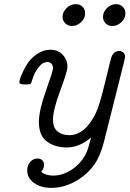

<svg xmlns="http://www.w3.org/2000/svg" viewBox="-20 -703 623 923"><path d="M73.2 -309.1Q73.2 -317.9 83 -342Q92.8 -366.2 109.9 -394Q127 -421.9 157.5 -442.9Q188 -463.9 222.2 -463.9Q258.3 -463.9 281.2 -439.9Q304.2 -416 304.2 -380.9Q304.2 -359.9 269.5 -267.3Q234.9 -174.8 234.9 -128.9Q234.9 -87.9 257.3 -70.6Q279.8 -53.2 312 -53.2Q390.1 -53.2 441.9 -162.1Q459 -197.3 486.1 -311Q513.2 -424.8 518.1 -435.1Q530.3 -458 553.2 -458Q563 -458 572 -451.4Q581.1 -444.8 581.1 -430.2Q581.1 -425.3 576.2 -404.8L480 -22Q461.9 47.9 433.1 88.9Q405.3 127.9 361.8 157.2Q295.9 200.2 227.1 200.2Q176.3 200.2 143.6 176.5Q110.8 152.8 110.8 115.2Q110.8 92.3 125 75.7Q139.2 59.1 160.2 59.1Q175.3 59.1 183.6 67.6Q191.9 76.2 191.9 88.9Q191.9 106 178.2 123Q199.2 141.1 235.8 141.1Q283.7 141.1 328.4 110.1Q373 79.1 396 29.8Q404.8 9.8 418 -42Q361.8 5.9 300.8 5.9Q245.6 5.9 206.3 -22Q167 -49.8 167 -117.2Q167 -171.4 200.9 -267.1Q234.9 -362.8 234.9 -374Q234.9 -388.2 227.5 -396.5Q220.2 -404.8 209 -404.8Q199.2 -404.8 188 -399.9Q176.8 -395 160.9 -373.5Q145 -352.1 133.8 -315.9Q130.9 -303.7 126 -300.3Q121.1 -296.9 104 -296.9Q85 -296.9 79.1 -299.6Q73.2 -302.2 73.2 -309.1ZM280.8 -622.1Q280.8 -645 299.8 -664.1Q318.8 -683.1 344.2 -683.1Q363.3 -683.1 376.2 -671.1Q389.2 -659.2 389.2 -639.2Q389.2 -614.3 369.6 -596.2Q350.1 -578.1 326.2 -578.1Q306.2 -578.1 293.5 -591.1Q280.8 -604 280.8 -622.1ZM475.1 -622.1Q475.1 -645 494.1 -664.1Q513.2 -683.1 538.1 -683.1Q556.2 -683.1 569.6 -670.7Q583 -658.2 583 -639.2Q583 -614.3 563.5 -596.2Q543.9 -578.1 520 -578.1Q500 -578.1 487.5 -591.1Q475.1 -604 475.1 -622.1Z"/></svg>

Font: CMU Concrete
Style: Italic
Weight: 500
Italic angle: -14.04°
Version: Version 0.7.0